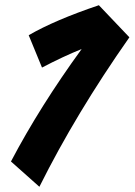

<svg xmlns="http://www.w3.org/2000/svg" viewBox="-20 -687 516 736"><path d="M90 -552Q190 -610 359 -667L476 -544Q271 -252 131 29L22 -68Q133 -279 293 -499Q223 -471 141 -428Z"/></svg>

Font: Vampiro One
Style: Regular
Weight: 400
Designer: Riccardo De Franceschi
Foundry: Sorkin Type Co.
Version: Version 1.002